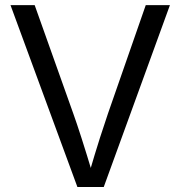

<svg xmlns="http://www.w3.org/2000/svg" viewBox="-20 -748 722 768"><path d="M289.6 0 22 -727.5H118.7L272.9 -294.4Q286.1 -257.8 305.9 -196.3Q325.7 -134.8 353 -43.9H333.5Q360.4 -136.2 379.9 -197Q399.4 -257.8 412.1 -294.4L563 -727.5H659.7L395 0Z"/></svg>

Font: Inter 18pt
Style: Regular
Weight: 400
Designer: Rasmus Andersson
Foundry: rsms
Version: Version 4.001;git-66647c0bb